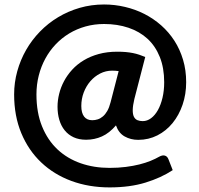

<svg xmlns="http://www.w3.org/2000/svg" viewBox="-20 -715 886 856"><path d="M596 -91.5Q563 -91.5 536 -106.5Q509 -121.5 497 -156Q467.5 -121.5 434.5 -106.8Q401.5 -92 364 -92Q332 -92 308.2 -103Q284.5 -114 268.5 -133.8Q252.5 -153.5 244.5 -180.5Q236.5 -207.5 236.5 -239Q236.5 -267.5 243.8 -296.8Q251 -326 265.5 -353.2Q280 -380.5 302 -404.5Q324 -428.5 353.5 -446.2Q383 -464 420.2 -474.2Q457.5 -484.5 503 -484.5Q523.5 -484.5 540.5 -483Q557.5 -481.5 572.5 -478.5Q587.5 -475.5 600.8 -471Q614 -466.5 627.5 -461L579 -273.5Q572 -244 571.8 -224.8Q571.5 -205.5 577 -194.5Q582.5 -183.5 592.8 -179.2Q603 -175 616.5 -175Q636 -175 653.5 -188Q671 -201 684 -224.2Q697 -247.5 704.5 -279.2Q712 -311 712 -348.5Q712 -412 692.5 -460.8Q673 -509.5 637.8 -542Q602.5 -574.5 553 -591.2Q503.5 -608 444 -608Q400.5 -608 361.2 -597Q322 -586 288.5 -565.8Q255 -545.5 228 -517Q201 -488.5 182 -453.5Q163 -418.5 152.8 -378.2Q142.5 -338 142.5 -294Q142.5 -213 167.5 -151.5Q192.5 -90 236.2 -49Q280 -8 339.5 12.8Q399 33.5 468.5 33.5Q507.5 33.5 540.8 29.2Q574 25 601.8 18Q629.5 11 651.5 2Q673.5 -7 690 -16.5Q704.5 -24.5 715.2 -21.2Q726 -18 731 -5L750 43.5Q698.5 77.5 628.8 99Q559 120.5 468.5 120.5Q376.5 120.5 298.5 91.8Q220.5 63 163.8 9.2Q107 -44.5 75 -121.2Q43 -198 43 -294Q43 -347 57 -397.5Q71 -448 96.5 -492.5Q122 -537 158.2 -574.2Q194.5 -611.5 239 -638.2Q283.5 -665 335.2 -680Q387 -695 444 -695Q491.5 -695 537.2 -684.2Q583 -673.5 623.8 -652.8Q664.5 -632 698.8 -601.8Q733 -571.5 757.8 -533Q782.5 -494.5 796.2 -448.2Q810 -402 810 -348.5Q810 -295 794 -248.2Q778 -201.5 749.5 -166.5Q721 -131.5 681.8 -111.5Q642.5 -91.5 596 -91.5ZM391.5 -179Q403.5 -179 415.5 -182.8Q427.5 -186.5 438.5 -195.8Q449.5 -205 458.2 -220.2Q467 -235.5 473 -259L509 -398Q502 -399 494.8 -399.5Q487.5 -400 480 -400Q451.5 -400 426.5 -387.2Q401.5 -374.5 382.8 -352.8Q364 -331 353.2 -302.5Q342.5 -274 342.5 -242.5Q342.5 -211.5 355 -195.2Q367.5 -179 391.5 -179Z"/></svg>

Font: Lato Heavy
Style: Regular
Weight: 800
Designer: Lukasz Dziedzic
Foundry: tyPoland Lukasz Dziedzic
Version: Version 2.007; 2014-02-27